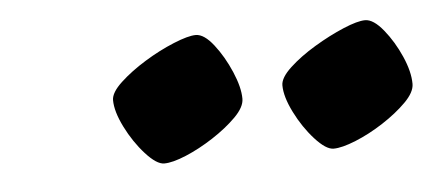

<svg xmlns="http://www.w3.org/2000/svg" viewBox="-28 -774 572 253"><g transform="rotate(-5 258.0 -647.5)"><path d="M405 -565Q395 -565 380.5 -581Q366 -597 355.5 -618Q345 -639 345 -654Q345 -664 359 -677Q373 -690 393 -702Q413 -714 432 -722Q451 -730 461 -730Q472 -730 485 -714Q498 -698 507 -677.5Q516 -657 516 -641Q516 -630 503 -617Q490 -604 471.5 -592Q453 -580 434.5 -572.5Q416 -565 405 -565ZM181 -565Q171 -565 156.5 -581Q142 -597 131.5 -618Q121 -639 121 -654Q121 -664 135 -677Q149 -690 168.5 -702Q188 -714 207.5 -722Q227 -730 237 -730Q248 -730 260.5 -714Q273 -698 282 -677Q291 -656 291 -641Q291 -630 278 -617Q265 -604 246.5 -592Q228 -580 210 -572.5Q192 -565 181 -565Z"/></g></svg>

Font: Texturina Medium 12pt Black
Style: Italic
Weight: 900
Italic angle: -11°
Version: Version 1.002